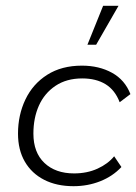

<svg xmlns="http://www.w3.org/2000/svg" viewBox="-20 -631 469 661"><path d="M233 10Q175 10 132 -12Q89 -34 65.5 -74.5Q42 -115 42 -171Q42 -235 67.5 -288.5Q93 -342 142.5 -373.5Q192 -405 262 -405Q321 -405 365.5 -380.5Q410 -356 429 -307L392 -279Q376 -321 343.5 -341Q311 -361 263 -361Q209 -361 171 -335.5Q133 -310 114 -267.5Q95 -225 95 -171Q95 -106 133 -70Q171 -34 235 -34Q280 -34 316 -50.5Q352 -67 373 -93L398 -56Q368 -24 325 -7Q282 10 233 10ZM281 -477 335 -611H388L311 -477Z"/></svg>

Font: Rokkitt SemiBold Light
Style: Italic
Weight: 300
Italic angle: -9°
Version: Version 3.103